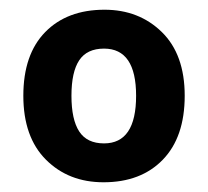

<svg xmlns="http://www.w3.org/2000/svg" viewBox="-20 -742 428 395"><path d="M360 -545Q360 -460 315 -413.5Q270 -367 193 -367Q121 -367 74.5 -413.5Q28 -460 28 -545Q28 -630 73 -676Q118 -722 195 -722Q266 -722 313 -676Q360 -630 360 -545ZM127 -545Q127 -496 143 -471.5Q159 -447 194 -447Q260 -447 260 -545Q260 -642 194 -642Q159 -642 143 -618Q127 -594 127 -545Z"/></svg>

Font: Noto Sans Gurmukhi UI
Style: Bold
Weight: 700
Designer: Jelle Bosma - Monotype Design Team
Foundry: Monotype Imaging Inc.
Version: Version 2.004; ttfautohint (v1.8.4.7-5d5b)